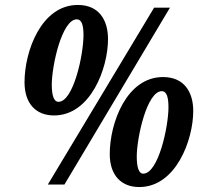

<svg xmlns="http://www.w3.org/2000/svg" viewBox="-20 -745 806 775"><path d="M198 -279C346 -279 416 -470 416 -587C416 -665 379 -725 294 -725C147 -725 79 -539 79 -413C79 -327 125 -279 198 -279ZM173 0H240L666 -714H602ZM216 -334C197 -334 189 -361 189 -403C189 -480 230 -667 290 -667C310 -667 317 -643 317 -603C317 -523 276 -334 216 -334ZM542 10C690 10 760 -180 760 -297C760 -374 723 -434 638 -434C491 -434 423 -249 423 -123C423 -38 469 10 542 10ZM558 -44C540 -44 532 -71 532 -113C532 -189 573 -377 633 -377C653 -377 660 -352 660 -312C660 -233 619 -44 558 -44Z"/></svg>

Font: Noto Serif ExtraCondensed Black
Style: Italic
Weight: 900
Width: 2
Italic angle: -12°
Designer: Monotype Design Team
Foundry: Monotype Imaging Inc.
Version: Version 2.014